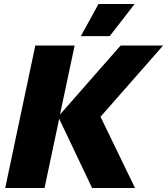

<svg xmlns="http://www.w3.org/2000/svg" viewBox="-20 -937 833 957"><path d="M6 0 156 -710H352L279 -366L581 -710H793L481 -355L653 0H439L275 -345L202 0ZM383 -757 471 -917H651L527 -757Z"/></svg>

Font: Geist Black
Style: Italic
Weight: 900
Italic angle: -12°
Designer: Basement.studio, Andrés Briganti, Mateo Zaragoza
Foundry: Basement.studio, Vercel, Andrés Briganti, Guido Ferreyra, Mateo Zaragoza
Version: Version 1.500; ttfautohint (v1.8.4.7-5d5b)